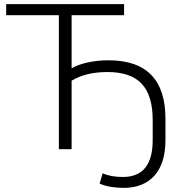

<svg xmlns="http://www.w3.org/2000/svg" viewBox="-20 -725 883 933"><path d="M580 188Q547 188 516 182.5Q485 177 464 167L479 117Q518 135 577 135Q722 135 722 -44V-142Q722 -261 668.5 -318Q615 -375 502 -375Q398 -375 328 -333V0H266V-651H10V-705H583V-651H328V-393Q358 -411 406 -421.5Q454 -432 507 -432Q784 -432 784 -148V-45Q784 69 730.5 128.5Q677 188 580 188Z"/></svg>

Font: Mulish Light
Style: Regular
Weight: 300
Designer: Vernon Adams
Foundry: Vernon Adams
Version: Version 3.603; ttfautohint (v1.8.3)